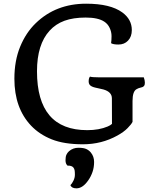

<svg xmlns="http://www.w3.org/2000/svg" viewBox="-20 -778 843 1049"><path d="M58.6 0ZM765.6 -355.5Q771.5 -338.9 771.5 -326.7Q771.5 -314.5 767.8 -309.6Q764.2 -304.7 758.3 -302.2Q752.4 -299.8 744.6 -298.3Q736.8 -296.9 725.6 -290.5Q704.1 -278.3 704.1 -226.1V-112.3Q697.8 -99.1 677.2 -78.1Q656.7 -57.1 621.6 -37.6Q535.6 10.3 432.9 10.3Q330.1 10.3 262.7 -16.6Q195.3 -43.5 149.9 -91.3Q58.6 -187.5 58.6 -347.7Q58.6 -446.3 90.1 -522.9Q121.6 -599.6 175.3 -651.4Q285.2 -757.8 450.7 -757.8Q583 -757.8 648.4 -710Q700.2 -671.9 700.2 -613.8Q700.2 -577.6 679.2 -555.7Q659.2 -534.7 627 -534.7Q598.6 -534.7 586.9 -542Q589.4 -557.6 589.4 -580.6Q589.4 -603.5 579.3 -625.2Q569.3 -647 549.8 -659.7Q516.1 -682.1 448.2 -682.1Q380.4 -682.1 332.3 -664.6Q284.2 -647 251 -610.4Q182.1 -535.2 182.1 -388.7Q182.1 -66.9 456.5 -66.9Q521.5 -66.9 568.4 -86.9Q583.5 -93.3 591.8 -101.1L591.3 -240.7Q591.3 -275.9 545.4 -289.1Q534.2 -292 522.5 -294.4Q510.7 -296.9 499.3 -299.6Q487.8 -302.2 480 -306.6Q464.4 -314.5 464.4 -332.8Q464.4 -351.1 471.7 -359.4Q482.9 -355.5 520 -355.5ZM349.1 127Q337.9 117.2 337.9 97.9Q337.9 78.6 342.8 67.6Q347.7 56.6 356.9 48.3Q378.9 29.3 408.2 29.3Q437.5 29.3 452.4 36.6Q467.3 43.9 476.6 55.7Q494.1 77.1 494.1 106.7Q494.1 136.2 485.4 161.6Q476.6 187 462.4 207Q432.1 251 397.5 251Q371.1 251 364.7 233.4Q373 226.1 381.1 209.5Q389.2 192.9 389.2 176.3Q389.2 159.7 387.5 151.6Q385.7 143.6 381.3 137.7Q372.1 126 349.1 127Z"/></svg>

Font: Quando
Style: Regular
Weight: 400
Version: Version 1.002